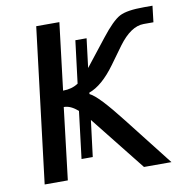

<svg xmlns="http://www.w3.org/2000/svg" viewBox="-75 -721 765 792"><g transform="rotate(-10 307.5 -324.5)"><path d="M217 -77H264L283 -229L465 0H580L422 -202C362 -279 320 -324 296 -335V-341C333 -354 370 -386 407 -437L460 -510C495 -557 530 -581 566 -581H607L615 -649H580C532 -649 498 -644 477 -633C456 -622 429 -595 397 -554L309 -442L324 -564H277L255 -386C237 -374 216 -368 191 -368L225 -649H128L49 0H146L182 -301C202 -301 221 -292 241 -274Z"/></g></svg>

Font: Gamestation Display
Style: Italic
Weight: 400
Designer: Jonas Hecksher
Foundry: Jonas Hecksher, Playtypeª, e-types AS
Version: Version 1.003